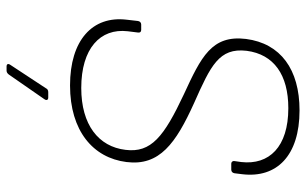

<svg xmlns="http://www.w3.org/2000/svg" viewBox="-198 -550 954 599"><g transform="rotate(90 279.5 -251.0)"><path d="M247 8C389 8 473 -64 486 -168C499 -271 428 -322 302 -379C185 -431 129 -457 139 -543C150 -628 214 -673 318 -673C439 -673 496 -613 486 -526L483 -505C482 -499 486 -495 491 -495H510C516 -495 520 -499 521 -505L524 -529C537 -637 466 -708 325 -708C197 -708 116 -649 102 -541C89 -434 158 -401 275 -347C407 -285 458 -245 448 -165C438 -81 370 -27 255 -27C132 -27 68 -86 78 -172L82 -204C83 -210 80 -214 74 -214H57C51 -214 47 -210 46 -204L42 -169C29 -62 106 8 247 8ZM188 206H201C206 206 210 203 213 199L290 88C295 81 292 76 285 76H268C263 76 258 78 256 83L183 194C178 201 180 206 188 206Z"/></g></svg>

Font: Barlow ExtraLight
Style: Italic
Weight: 275
Italic angle: -7°
Designer: Jeremy Tribby
Foundry: Tribby Type
Version: Version 1.422;hotconv 1.0.109;makeotfexe 2.5.65596